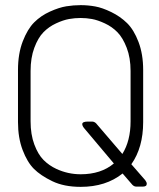

<svg xmlns="http://www.w3.org/2000/svg" viewBox="-20 -726 617 747"><path d="M537 -454V-251Q537 -152 491 -87L545 -25Q551 -17 551 -11Q551 0 536 0H510Q502 0 495 -7L457 -51Q392 1 294 1Q229 1 183.5 -21Q138 -43 112 -69Q86 -95 68 -142.5Q50 -190 50 -251V-454Q50 -517 68.5 -565Q87 -613 113 -639Q139 -665 174.5 -681Q210 -697 238 -701.5Q266 -706 294 -706Q322 -706 350 -701Q378 -696 413 -679Q448 -662 474.5 -636Q501 -610 519 -562.5Q537 -515 537 -454ZM99 -450V-254Q99 -203 113.5 -164Q128 -125 149.5 -103.5Q171 -82 199 -69Q244 -48 294 -48Q373 -48 423 -90L311 -223Q300 -235 300 -243Q300 -253 322 -253H338Q347 -253 354 -246L456 -127Q488 -178 488 -254V-450Q488 -501 473 -540Q458 -579 437 -600.5Q416 -622 388 -635Q360 -648 338 -652Q316 -656 293.5 -656Q271 -656 248.5 -652Q226 -648 198 -635Q170 -622 149 -600.5Q128 -579 113.5 -540Q99 -501 99 -450Z"/></svg>

Font: Text Me One
Style: Regular
Weight: 400
Designer: Julia Petretta
Foundry: Julia Petretta
Version: Version 1.003